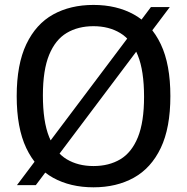

<svg xmlns="http://www.w3.org/2000/svg" viewBox="-20 -770 778 799"><path d="M129 0.5H50.5L608 -740.5H686.5ZM369 9.5Q273 9.5 201 -30.2Q129 -70 89.2 -154Q49.5 -238 49.5 -370Q49.5 -502 89.5 -586Q129.5 -670 201.2 -709.8Q273 -749.5 369 -749.5Q465.5 -749.5 537.5 -709.5Q609.5 -669.5 649.2 -585.8Q689 -502 689 -370Q689 -238 649 -154.2Q609 -70.5 537 -30.5Q465 9.5 369 9.5ZM369 -79Q433.5 -79 480.8 -107.2Q528 -135.5 553.8 -198.8Q579.5 -262 579.5 -367Q579.5 -475.5 553.5 -539.8Q527.5 -604 480.2 -632.5Q433 -661 369 -661Q305 -661 257.8 -633Q210.5 -605 184.5 -541.8Q158.5 -478.5 158.5 -373Q158.5 -264.5 184.5 -200Q210.5 -135.5 257.8 -107.2Q305 -79 369 -79Z"/></svg>

Font: Encode Sans Condensed Thin Medium
Style: Regular
Weight: 500
Version: Version 3.002